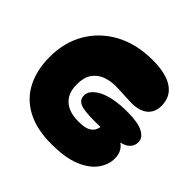

<svg xmlns="http://www.w3.org/2000/svg" viewBox="-186 -902 1085 1085"><g transform="rotate(45 356.5 -359.5)"><path d="M533 -255Q509 -254 488.5 -253.5Q468 -253 449 -253Q367 -253 336.5 -266.5Q306 -280 306 -314Q306 -337 322.5 -356Q339 -375 370 -391Q399 -405 442.5 -413.5Q486 -422 545 -422Q631 -422 671 -400.5Q711 -379 711 -344Q711 -313 687.5 -292.5Q664 -272 611 -265ZM626 -279Q656 -263 669 -240Q682 -217 682 -185Q682 -136 650 -91Q618 -46 549.5 -17.5Q481 11 371 11Q251 11 172 -31.5Q93 -74 54 -151Q15 -228 15 -331Q15 -448 68 -538Q121 -628 216.5 -679Q312 -730 441 -730Q546 -730 602 -692.5Q658 -655 658 -581Q658 -531 624.5 -502Q591 -473 526 -473Q505 -473 482 -474.5Q459 -476 436.5 -477Q414 -478 394 -478Q351 -478 314 -463.5Q277 -449 255 -416.5Q233 -384 233 -329Q233 -279 253 -247.5Q273 -216 307.5 -201.5Q342 -187 387 -187Q435 -187 459.5 -199Q484 -211 493 -234.5Q502 -258 502 -294Q502 -303 501.5 -311.5Q501 -320 499 -329Z"/></g></svg>

Font: DynaPuff
Style: Bold
Weight: 700
Designer: Toshi Omagari, Jennifer Daniel
Foundry: Google Fonts
Version: Version 2.000